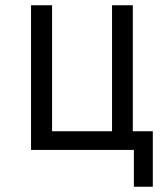

<svg xmlns="http://www.w3.org/2000/svg" viewBox="-20 -570 640 730"><path d="M561 140H489V0H98V-550H178V-71H406V-550H485V-71H561Z"/></svg>

Font: JetBrains Mono Semi Light
Style: Regular
Weight: 350
Monospace: yes
Designer: Philipp Nurullin, Konstantin Bulenkov
Foundry: JetBrains
Version: 2.002